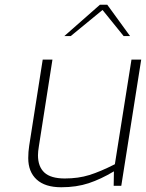

<svg xmlns="http://www.w3.org/2000/svg" viewBox="-20 -783 615 809"><path d="M99 -117Q99 -143 103 -169L160 -532H201L144 -168Q140 -144 140 -129Q140 -81 167 -56Q194 -31 253 -31Q310 -31 356.5 -45.5Q403 -60 464 -91L534 -532H575L491 0H459L460 -61Q405 -28 353.5 -11Q302 6 238 6Q170 6 134.5 -26.5Q99 -59 99 -117ZM401 -763H432L528 -631H501L412 -741L278 -631H251Z"/></svg>

Font: Exo ExtraLight
Style: Italic
Weight: 275
Italic angle: -9°
Designer: Natanael Gama
Foundry: Natanael Gama
Version: Version 1.500; ttfautohint (v1.6)